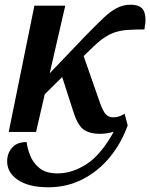

<svg xmlns="http://www.w3.org/2000/svg" viewBox="-20 -560 637 815"><path d="M17 0 126 -536H257L191 -249L345 -410Q388 -454 418.5 -483Q449 -512 476 -526Q503 -540 535 -540Q578 -540 590.5 -513.5Q603 -487 593 -435Q552 -435 522.5 -433Q493 -431 468.5 -423Q444 -415 419.5 -398Q395 -381 364 -350L335 -322L406 -119Q417 -89 428.5 -75.5Q440 -62 461 -62Q473 -62 484.5 -65.5Q496 -69 509 -77L522 -28Q495 48 446 107.5Q397 167 330.5 201Q264 235 185 235Q99 235 52 201Q5 167 11 113Q14 84 34.5 63.5Q55 43 93 43Q96 69 108 100Q120 131 147.5 153.5Q175 176 224 176Q286 176 347 137Q408 98 463 -1Q450 3 435.5 5.5Q421 8 406 8Q358 8 333 -11.5Q308 -31 290 -90L244 -233L170 -160L133 0Z"/></svg>

Font: Noto Serif SemiCondensed SemiBold
Style: Italic
Weight: 600
Width: 4
Italic angle: -12°
Designer: Monotype Design Team
Foundry: Monotype Imaging Inc.
Version: Version 2.014; ttfautohint (v1.8.4.7-5d5b)